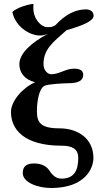

<svg xmlns="http://www.w3.org/2000/svg" viewBox="-20 -718 525 962"><path d="M372 73C372 130 356 177 288 177C256 177 239 154 225 133C213 117 191 101 150 101C106 101 94 122 94 149C94 197 171 224 236 224C402 224 448 130 448 73C448 -21 374 -75 277 -75C180 -75 165 -107 165 -162C165 -208 175 -274 203 -288C221 -297 301 -301 324 -301C371 -301 397 -314 397 -343C397 -363 383 -374 351 -374C308 -374 278 -346 236 -346C221 -346 198 -363 198 -397C198 -472 246 -507 314 -567C399 -591 449 -614 449 -639C449 -661 431 -671 410 -671C360 -671 307 -646 258 -592C241 -582 236 -582 216 -582C188 -582 147 -621 147 -678C147 -685 147 -692 148 -698H139C115 -694 63 -679 42 -658C55 -590 123 -540 181 -540C191 -540 203 -542 219 -548C140 -506 77 -452 77 -396C77 -357 101 -319 156 -306C93 -278 35 -212 35 -157C35 -73 96 12 289 12C340 12 372 27 372 73Z"/></svg>

Font: Libertinus Sans
Style: Bold
Weight: 700
Designer: Philipp H. Poll, Khaled Hosny
Foundry: Caleb Maclennan
Version: Version 7.050;RELEASE